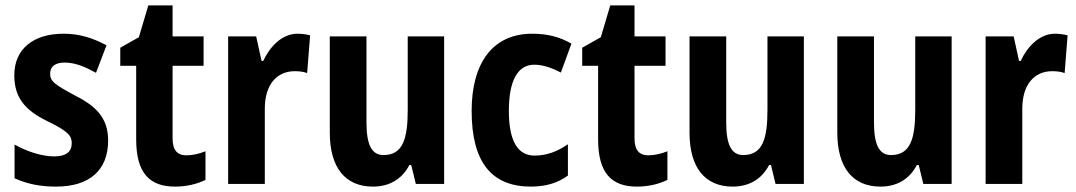

<svg xmlns="http://www.w3.org/2000/svg" viewBox="-20 -682 3991 712"><path d="M381 -161C381 -249 331 -291 256 -329C180 -370 166 -381 166 -409C166 -435 184 -450 220 -450C260 -450 298 -433 336 -412L375 -514C323 -542 273 -557 216 -557C103 -557 33 -500 33 -403C33 -319 74 -273 153 -234C234 -195 246 -178 246 -151C246 -119 225 -102 181 -102C133 -102 76 -122 34 -146V-21C80 0 128 10 188 10C311 10 381 -50 381 -161Z M671 -106C637 -106 620 -126 620 -169V-438H735V-547H620V-662H530L495 -544L426 -505V-438H485V-165C485 -41 534 10 629 10C673 10 712 0 742 -15V-121C717 -111 693 -106 671 -106Z M1084 -557C1025 -557 981 -509 956 -456H950L930 -547H826V0H962V-279C962 -369 1007 -418 1073 -418C1090 -418 1106 -416 1119 -411L1130 -551C1114 -555 1098 -557 1084 -557Z M1627 -547H1492V-275C1492 -167 1474 -107 1402 -107C1357 -107 1339 -148 1339 -228V-547H1203V-190C1203 -61 1260 10 1363 10C1422 10 1470 -16 1498 -70H1505L1522 0H1627Z M1949 10C2003 10 2048 -3 2086 -31V-147C2047 -120 2007 -105 1962 -105C1900 -105 1867 -159 1867 -271C1867 -383 1900 -442 1961 -442C1993 -442 2025 -431 2060 -413L2099 -520C2060 -543 2014 -557 1954 -557C1806 -557 1729 -447 1729 -271C1729 -79 1804 10 1949 10Z M2384 -106C2350 -106 2333 -126 2333 -169V-438H2448V-547H2333V-662H2243L2208 -544L2139 -505V-438H2198V-165C2198 -41 2247 10 2342 10C2386 10 2425 0 2455 -15V-121C2430 -111 2406 -106 2384 -106Z M2961 -547H2826V-275C2826 -167 2808 -107 2736 -107C2691 -107 2673 -148 2673 -228V-547H2537V-190C2537 -61 2594 10 2697 10C2756 10 2804 -16 2832 -70H2839L2856 0H2961Z M3509 -547H3374V-275C3374 -167 3356 -107 3284 -107C3239 -107 3221 -148 3221 -228V-547H3085V-190C3085 -61 3142 10 3245 10C3304 10 3352 -16 3380 -70H3387L3404 0H3509Z M3893 -557C3834 -557 3790 -509 3765 -456H3759L3739 -547H3635V0H3771V-279C3771 -369 3816 -418 3882 -418C3899 -418 3915 -416 3928 -411L3939 -551C3923 -555 3907 -557 3893 -557Z"/></svg>

Font: Noto Sans Armenian Condensed
Style: Regular
Weight: 400
Width: 3
Designer: Monotype Design Team
Foundry: Monotype Imaging Inc.
Version: Version 2.008